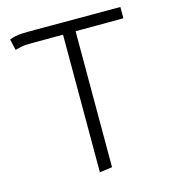

<svg xmlns="http://www.w3.org/2000/svg" viewBox="-109 -615 819 913"><g transform="rotate(-15 300.0 -158.0)"><path d="M332 -479V200.5L270 209V-479ZM33.5 -457 21 -511.5Q38 -517.5 50.8 -520.2Q63.5 -523 79.8 -524Q96 -525 122 -525H567.5V-469.5L117 -468Q96.5 -468 85.2 -467.2Q74 -466.5 63.2 -464.2Q52.5 -462 33.5 -457Z"/></g></svg>

Font: Fira Code Light Light
Style: Regular
Weight: 300
Monospace: yes
Version: Version 5.002